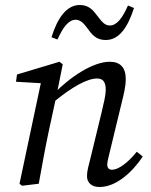

<svg xmlns="http://www.w3.org/2000/svg" viewBox="-20 -735 603 768"><path d="M68 8 135 0C148 -71 160 -140 175 -210L204 -344L206 -353L231 -478L218 -488L48 -437L44 -408L164 -401L146 -415L58 0L68 8ZM378 13C447 13 512 -50 551 -109L527 -128C491 -83 453 -56 428 -56C416 -56 409 -63 409 -77C409 -87 414 -107 421 -135L466 -321C474 -354 483 -387 483 -419C483 -465 461 -488 419 -488C353 -488 262 -429 195 -360H189L190 -323C269 -389 330 -421 368 -421C390 -421 403 -410 403 -375C403 -355 395 -322 387 -288L344 -111C334 -70 328 -53 328 -30C328 -4 347 13 378 13ZM186 -586 210 -577C232 -626 254 -656 283 -656C308 -656 323 -630 340 -608C355 -589 372 -575 403 -575C457 -575 491 -626 516 -703L492 -713C470 -664 448 -633 419 -633C394 -633 381 -658 362 -681C347 -700 330 -715 299 -715C247 -715 210 -664 186 -586Z"/></svg>

Font: Source Serif 4 Variable
Style: Italic
Weight: 400
Italic angle: -12°
Designer: Frank Grießhammer
Foundry: Adobe Systems Incorporated
Version: Version 4.004;hotconv 1.0.116;makeotfexe 2.5.65601